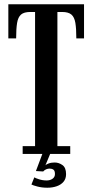

<svg xmlns="http://www.w3.org/2000/svg" viewBox="-20 -720 432 898"><path d="M86 0V-36.5H144V-664H122Q92.5 -664 78.5 -652Q64.5 -640 60 -613Q55.5 -586 55.5 -540.5H19V-700H373V-540.5H337Q337 -586 332.5 -613Q328 -640 313.8 -652Q299.5 -664 270.5 -664H248.5V-36.5H308.5V0ZM201.5 158Q176.5 158 155.5 152.5Q134.5 147 127 143L140.5 109.5Q145.5 113 162.5 118.5Q179.5 124 198.5 124Q214.5 124 225.8 116Q237 108 237 94Q237 78.5 229.8 73.5Q222.5 68.5 212 68.5Q204 68.5 196 71.8Q188 75 182 82L148 80L178 0H214.5L192.5 53Q195 49.5 207 44.8Q219 40 235.5 40Q255 40 272 52Q289 64 289 94.5Q289 116 277.2 130Q265.5 144 245.5 151Q225.5 158 201.5 158Z"/></svg>

Font: Imbue Thin 10pt SemiBold
Style: Regular
Weight: 600
Version: Version 1.102